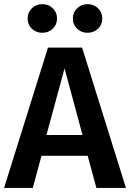

<svg xmlns="http://www.w3.org/2000/svg" viewBox="-20 -926 640 946"><path d="M412 -158.5H184.5L141.5 0H0L216.5 -691.5H384.5L600.5 0H455ZM209 -261H386.5L298 -589ZM188.5 -764.5Q158 -764.5 137 -784.5Q116 -804.5 116 -835Q116 -865 137 -885.2Q158 -905.5 188.5 -905.5Q219.5 -905.5 240.2 -885.2Q261 -865 261 -835Q261 -804.5 240.2 -784.5Q219.5 -764.5 188.5 -764.5ZM411 -764.5Q381 -764.5 360 -784.5Q339 -804.5 339 -835Q339 -865 360 -885.2Q381 -905.5 411 -905.5Q442 -905.5 463 -885.2Q484 -865 484 -835Q484 -804.5 463 -784.5Q442 -764.5 411 -764.5Z"/></svg>

Font: Fira Code Light SemiBold
Style: Regular
Weight: 600
Monospace: yes
Version: Version 5.002